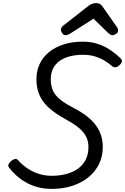

<svg xmlns="http://www.w3.org/2000/svg" viewBox="-20 -1205 810 1244"><path d="M316 19Q267 19 225.5 8Q184 -3 149.5 -22.5Q115 -42 87.5 -66.5Q60 -91 39 -119Q30 -130 35.5 -141Q41 -152 51 -161Q65 -172 76 -175Q87 -178 96 -168Q120 -141 152 -118Q184 -95 225.5 -80.5Q267 -66 316 -66Q366 -66 409.5 -77.5Q453 -89 485 -112Q517 -135 535 -170Q553 -205 553 -252Q553 -281 544 -305.5Q535 -330 517 -351Q499 -372 472.5 -391Q446 -410 411 -429Q378 -447 348.5 -466.5Q319 -486 294.5 -508.5Q270 -531 252.5 -558Q235 -585 225.5 -618.5Q216 -652 216 -693Q216 -745 236.5 -789.5Q257 -834 296.5 -866.5Q336 -899 391.5 -917Q447 -935 516 -935Q570 -935 615 -920Q660 -905 696.5 -880Q733 -855 761 -827Q772 -817 769.5 -805.5Q767 -794 753 -782Q742 -771 730.5 -769.5Q719 -768 708 -775Q685 -795 658 -811.5Q631 -828 597 -839Q563 -850 516 -850Q471 -850 432.5 -840Q394 -830 366.5 -810.5Q339 -791 324 -761.5Q309 -732 309 -693Q309 -661 316.5 -635.5Q324 -610 341.5 -588.5Q359 -567 388 -546.5Q417 -526 460 -504Q506 -480 540.5 -453.5Q575 -427 598.5 -396.5Q622 -366 634 -330Q646 -294 646 -252Q646 -192 621.5 -142Q597 -92 552.5 -56Q508 -20 447.5 -0.5Q387 19 316 19ZM404 -977Q392 -977 383.5 -989Q375 -1001 375 -1012Q375 -1022 378.5 -1027Q382 -1032 386 -1036L547 -1162Q562 -1175 575.5 -1180Q589 -1185 605 -1185Q618 -1185 628.5 -1178.5Q639 -1172 647 -1159L738 -1029Q743 -1022 744 -1016.5Q745 -1011 745 -1006Q745 -994 732 -985.5Q719 -977 710 -977Q700 -977 692.5 -982Q685 -987 678 -994L586 -1084L434 -987Q427 -983 419.5 -980Q412 -977 404 -977Z"/></svg>

Font: Playwrite DE LA
Style: Regular
Weight: 400
Designer: Veronika Burian, José Scaglione
Foundry: TypeTogether
Version: Version 1.002